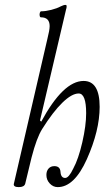

<svg xmlns="http://www.w3.org/2000/svg" viewBox="-20 -745 427 778"><path d="M56.2 13.2Q44.9 13.2 39.8 9.8Q34.7 6.3 36.1 0L171.9 -586.9Q181.2 -623.5 181.2 -639.2Q181.2 -674.8 146 -674.8Q142.1 -674.8 140.9 -680.9Q139.6 -687 141.4 -693.1Q143.1 -699.2 147 -699.2Q165 -699.2 188 -705.1Q210.9 -710.9 226.1 -719.2Q237.8 -725.1 245.1 -725.1Q250 -725.1 250 -720.2Q250 -711.9 248 -708L142.1 -256.8L147 -252Q236.3 -417 318.8 -417Q383.8 -417 383.8 -312Q383.8 -216.3 332 -100.1Q281.2 13.2 213.9 13.2Q195.3 13.2 181.6 -1.5Q168 -16.1 168 -36.1Q168 -52.2 176.8 -62Q185.5 -71.8 200.2 -71.8Q223.6 -71.8 225.1 -48.8Q226.6 -23.9 244.1 -23.9Q258.8 -23.9 276.9 -62Q297.9 -100.6 313.5 -168.5Q329.1 -236.3 329.1 -286.1Q329.1 -366.2 298.8 -366.2Q271 -366.2 232.7 -328.9Q194.3 -291.5 150.9 -222.2Q128.4 -186.5 107.9 -106.9L82 0Q77.6 13.2 56.2 13.2Z"/></svg>

Font: Junicode SmCond Light
Style: Italic
Weight: 300
Width: 4
Italic angle: -11°
Designer: Peter S. Baker
Version: Version 2.206